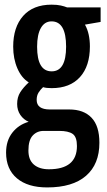

<svg xmlns="http://www.w3.org/2000/svg" viewBox="-20 -571 462 831"><path d="M184.1 240.2Q100.1 240.2 53.2 200.7Q6.3 161.1 6.3 89.4Q6.3 38.1 33.2 3.4Q60.1 -31.2 104 -43.9Q82 -53.2 68.1 -73.5Q54.2 -93.8 54.2 -121.1Q54.2 -150.4 67.6 -171.6Q81.1 -192.9 104.5 -214.4Q73.2 -233.4 55.2 -275.1Q37.1 -316.9 37.1 -369.1Q37.1 -453.6 80.3 -502.2Q123.5 -550.8 203.1 -550.8Q227.5 -550.8 243.4 -547.1Q259.3 -543.5 270 -539.1H415.5V-476.1L347.7 -464.4Q358.9 -444.3 364 -420.4Q369.1 -396.5 369.1 -370.1Q369.1 -284.7 325.9 -237.1Q282.7 -189.5 203.6 -189.5Q179.2 -189.5 166.5 -193.8Q155.8 -184.1 147.2 -170.9Q138.7 -157.7 138.7 -138.7Q138.7 -97.2 195.8 -97.2H279.8Q342.3 -97.2 376.2 -61.5Q410.2 -25.9 410.2 46.9Q410.2 139.6 352.3 189.9Q294.4 240.2 184.1 240.2ZM203.6 -262.2Q266.1 -262.2 266.1 -369.1Q266.1 -478.5 203.1 -478.5Q173.3 -478.5 157 -450Q140.6 -421.4 140.6 -368.7Q140.6 -262.2 203.6 -262.2ZM191.4 161.6Q313 161.6 313 61Q313 21.5 294.4 8.5Q275.9 -4.4 236.3 -4.4H168.9Q140.1 -4.4 121.6 15.6Q103 35.6 103 80.6Q103 121.1 126.7 141.4Q150.4 161.6 191.4 161.6Z"/></svg>

Font: Open Sans Condensed SemiBold
Style: Regular
Weight: 600
Width: 3
Designer: Monotype Design Team
Foundry: Monotype Imaging Inc.
Version: Version 3.000; ttfautohint (v1.8.4)